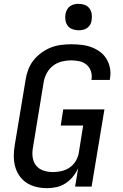

<svg xmlns="http://www.w3.org/2000/svg" viewBox="-20 -974 640 1002"><path d="M226 8Q197 8 169.5 1.5Q142 -5 119.5 -19.5Q97 -34 81.5 -56.5Q66 -79 59 -105Q52 -131 52 -160Q52 -189 57 -217L114 -560Q118 -586 128 -612Q138 -638 155.5 -660Q173 -682 196.5 -699Q220 -716 245.5 -726Q271 -736 298 -739.5Q325 -743 351 -743Q378 -743 405 -740Q432 -737 456.5 -728Q481 -719 501.5 -704Q522 -689 535.5 -667Q549 -645 554 -618.5Q559 -592 554 -565Q554 -563 553.5 -561Q553 -559 553 -557H457Q457 -558 457.5 -559Q458 -560 458 -562Q461 -583 454 -603.5Q447 -624 431 -637Q415 -650 394 -654.5Q373 -659 351 -659Q327 -659 302.5 -653Q278 -647 257.5 -631.5Q237 -616 224.5 -593Q212 -570 208 -546L152 -204Q147 -178 150.5 -153Q154 -128 168.5 -110Q183 -92 206.5 -84Q230 -76 256 -76Q278 -76 300.5 -81Q323 -86 342.5 -99Q362 -112 374.5 -132.5Q387 -153 391 -175L414 -319H297L310 -403H525L458 0H372L388 -96Q377 -72 360 -51.5Q343 -31 321.5 -17Q300 -3 275 2.5Q250 8 226 8ZM390 -816Q374 -816 358.5 -821.5Q343 -827 333.5 -839.5Q324 -852 321.5 -868.5Q319 -885 322 -902Q324 -913 330 -924Q336 -935 346 -942Q356 -949 367.5 -951.5Q379 -954 390 -954Q407 -954 422 -948.5Q437 -943 446.5 -930.5Q456 -918 458.5 -901.5Q461 -885 458 -868Q457 -857 451 -846Q445 -835 435 -828Q425 -821 413.5 -818.5Q402 -816 390 -816Z"/></svg>

Font: Iosevka Curly MdExObl
Style: Regular
Weight: 500
Width: 7
Italic angle: -9°
Monospace: yes
Designer: Belleve Invis
Foundry: Belleve Invis
Version: Version 11.1.0; ttfautohint (v1.8.3)